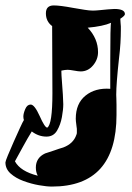

<svg xmlns="http://www.w3.org/2000/svg" viewBox="-25 -689 486 707"><path d="M166 -2Q147 -2 118.5 -7Q90 -12 61.5 -22.5Q33 -33 14 -50Q-5 -67 -5 -91Q-5 -95 4 -117Q13 -139 25.5 -167Q38 -195 48.5 -218Q59 -241 63 -247Q61 -253 61 -260Q61 -271 68 -287.5Q75 -304 88 -304Q102 -304 121 -262Q140 -219 149 -219Q168 -231 168 -346L167 -593Q144 -610 144 -640Q144 -669 173 -669Q196 -669 244 -660Q268 -656 286 -653Q304 -650 317 -650Q326 -650 341.5 -651.5Q357 -653 372.5 -654.5Q388 -656 396 -656Q435 -656 435 -637Q435 -631 418 -620L419 -604Q420 -598 420 -592Q420 -586 420 -578Q420 -557 418.5 -530.5Q417 -504 413 -472Q408 -426 405.5 -393Q403 -360 403 -340Q403 -335 403.5 -325.5Q404 -316 404 -303V-266Q404 -2 166 -2ZM114 -42Q107 -55 107 -72Q107 -108 141 -124Q158 -129 174.5 -135Q191 -141 208 -146Q245 -160 256 -192Q258 -196 258 -200Q258 -204 258 -208Q258 -211 258 -214.5Q258 -218 257 -222Q255 -235 254.5 -242.5Q254 -250 254 -252Q254 -308 290 -337Q326 -366 381 -362V-464Q381 -598 384 -605Q354 -592 298 -587Q336 -547 336 -497Q336 -470 317.5 -448Q299 -426 272 -426Q264 -426 248 -429Q232 -432 224 -432Q215 -432 201 -429V-425Q201 -414 203 -389.5Q205 -365 206.5 -340.5Q208 -316 208 -305Q208 -286 203 -258Q198 -230 185 -208Q172 -186 146 -186Q117 -186 92 -205Q76 -179 61 -151.5Q46 -124 30 -95Q50 -58 114 -42Z"/></svg>

Font: Moo Lah Lah
Style: Regular
Weight: 400
Designer: Robert E. Leuschke
Foundry: Robert E. Leuschke
Version: Version 1.010; ttfautohint (v1.8.3)